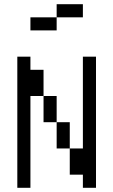

<svg xmlns="http://www.w3.org/2000/svg" viewBox="-20 -895 540 915"><path d="M375 -812.5V-875H250V-812.5H125V-750H250V-812.5ZM62.5 -625Q62.5 -625 62.5 0H125V-437.5H187.5Q187.5 -437.5 187.5 -312.5H250Q250 -312.5 250 -187.5H312.5Q312.5 -187.5 312.5 -62.5H375V0H437.5Q437.5 0 437.5 -625H375V-187.5H312.5Q312.5 -187.5 312.5 -312.5H250Q250 -312.5 250 -437.5H187.5Q187.5 -437.5 187.5 -562.5H125V-625Z"/></svg>

Font: Unifont
Style: Regular
Weight: 500
Version: Version 13.0.05